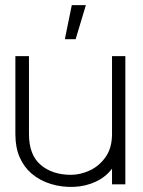

<svg xmlns="http://www.w3.org/2000/svg" viewBox="-20 -719 559 749"><path d="M469 0H417V-61Q392 -28 353 -10Q314 8 268.5 10Q223 12 179.5 -1Q136 -14 103 -42Q73 -68 56.5 -106Q40 -144 40 -196V-500H93V-196Q93 -115 138.5 -76Q184 -37 257 -37Q293 -37 330 -54Q367 -71 392 -106.5Q417 -142 417 -196V-500H469ZM233 -566H275L315 -699H260Z"/></svg>

Font: Kulim Park ExtraLight
Style: Regular
Weight: 275
Designer: Noponies / Dale Sattler
Foundry: Noponies
Version: Version 1.000; ttfautohint (v1.8.3)